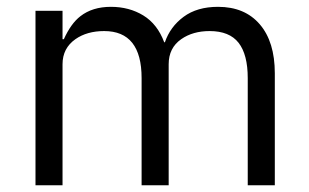

<svg xmlns="http://www.w3.org/2000/svg" viewBox="-20 -548 913 568"><path d="M85 0H165V-357.9Q165 -405.3 203.1 -432.1Q237.3 -456.1 288.1 -456.1Q398.9 -456.1 398.9 -316.9V0H479V-357.9Q479 -406.2 516.1 -432.1Q550.3 -456.1 600.1 -456.1Q658.7 -456.1 685.8 -421.4Q712.9 -386.7 712.9 -316.9V0H793V-331.1Q793 -424.3 748.5 -476.1Q704.1 -527.8 625 -527.8Q563 -527.8 523.2 -498.3Q483.4 -468.8 467.8 -422.9H465.8Q445.8 -476.6 404.1 -502.2Q362.3 -527.8 308.1 -527.8Q253.4 -527.8 217.8 -500Q189.9 -478.5 168.9 -432.1H165V-516.1H85Z"/></svg>

Font: Plexus Sans
Style: Regular
Weight: 400
Version: Version 2.001;PS 002.001;hotconv 1.0.70;makeotf.lib2.5.58329